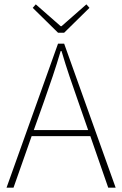

<svg xmlns="http://www.w3.org/2000/svg" viewBox="-20 -860 560 880"><path d="M182 -396C210 -476 234 -544 258 -626H262C286 -544 310 -476 338 -396L384 -264H135ZM10 0H42L125 -236H394L476 0H510L274 -660H246ZM246 -710H274L390 -824L376 -840L262 -740H258L144 -840L130 -824Z"/></svg>

Font: Source Sans Pro ExtraLight
Style: Regular
Weight: 200
Designer: Paul D. Hunt
Foundry: Adobe Systems Incorporated
Version: Version 3.006;hotconv 1.0.111;makeotfexe 2.5.65597